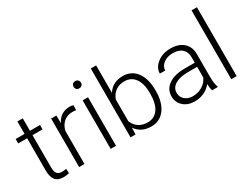

<svg xmlns="http://www.w3.org/2000/svg" viewBox="-70 -1275 2336 1811"><g transform="rotate(-30 1098.0 -370.0)"><path d="M167 -663.6V-528.3H276.4V-480.5H167V-128.4Q167 -84.5 182.9 -63Q198.7 -41.5 235.8 -41.5Q250.5 -41.5 283.2 -46.4L285.6 1.5Q262.7 9.8 223.1 9.8Q163.1 9.8 135.7 -25.1Q108.4 -60.1 108.4 -127.9V-480.5H11.2V-528.3H108.4V-663.6Z M641.6 -478.5Q623 -481.9 602.1 -481.9Q547.4 -481.9 509.5 -451.4Q471.7 -420.9 455.6 -362.8V0H397.5V-528.3H454.6L455.6 -444.3Q502 -538.1 604.5 -538.1Q628.9 -538.1 643.1 -531.7Z M799.3 0H740.7V-528.3H799.3ZM730.5 -681.2Q730.5 -697.8 741.2 -709.2Q752 -720.7 770.5 -720.7Q789.1 -720.7 800 -709.2Q811 -697.8 811 -681.2Q811 -664.6 800 -653.3Q789.1 -642.1 770.5 -642.1Q752 -642.1 741.2 -653.3Q730.5 -664.6 730.5 -681.2Z M1383.3 -258.8Q1383.3 -135.3 1328.6 -62.7Q1273.9 9.8 1181.6 9.8Q1071.3 9.8 1014.6 -72.3L1012.2 0H957.5V-750H1015.6V-451.7Q1071.3 -538.1 1180.7 -538.1Q1274.4 -538.1 1328.9 -466.6Q1383.3 -395 1383.3 -267.6ZM1324.7 -269Q1324.7 -373.5 1284.2 -430.4Q1243.7 -487.3 1169.9 -487.3Q1113.8 -487.3 1074.7 -459.7Q1035.6 -432.1 1015.6 -378.9V-140.6Q1059.6 -41 1170.9 -41Q1243.2 -41 1283.9 -98.1Q1324.7 -155.3 1324.7 -269Z M1845.7 0Q1836.9 -24.9 1834.5 -73.7Q1803.7 -33.7 1756.1 -12Q1708.5 9.8 1655.3 9.8Q1579.1 9.8 1532 -32.7Q1484.9 -75.2 1484.9 -140.1Q1484.9 -217.3 1549.1 -262.2Q1613.3 -307.1 1728 -307.1H1834V-367.2Q1834 -423.8 1799.1 -456.3Q1764.2 -488.8 1697.3 -488.8Q1636.2 -488.8 1596.2 -457.5Q1556.2 -426.3 1556.2 -382.3L1497.6 -382.8Q1497.6 -445.8 1556.2 -491.9Q1614.7 -538.1 1700.2 -538.1Q1788.6 -538.1 1839.6 -493.9Q1890.6 -449.7 1892.1 -370.6V-120.6Q1892.1 -43.9 1908.2 -5.9V0ZM1662.1 -42Q1720.7 -42 1766.8 -70.3Q1813 -98.6 1834 -146V-262.2H1729.5Q1642.1 -261.2 1592.8 -230.2Q1543.5 -199.2 1543.5 -145Q1543.5 -100.6 1576.4 -71.3Q1609.4 -42 1662.1 -42Z M2113.3 0H2054.7V-750H2113.3Z"/></g></svg>

Font: Vazir Thin
Style: Thin
Weight: 100
Designer: Saber Rastikerdar
Foundry: Saber Rastikerdar
Version: Version 30.0.0